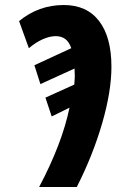

<svg xmlns="http://www.w3.org/2000/svg" viewBox="-20 -745 473 765"><path d="M257 -316 186 -281 161 -356 276 -408Q278 -432 278 -443L277 -472L141 -410L117 -485L264 -553Q255 -579 239.5 -590Q224 -601 202 -601Q178 -601 150 -588.5Q122 -576 95 -553L56 -661Q134 -725 234 -725Q326 -725 375 -661Q424 -597 424 -479Q424 -381 387 -253.5Q350 -126 286 0H136Q227 -172 257 -316Z"/></svg>

Font: Noto Sans Display Ex Bold Cond
Style: Italic
Weight: 800
Width: 3
Italic angle: -12°
Designer: Monotype Design team
Foundry: Monotype Imaging Inc.
Version: Version 1.000